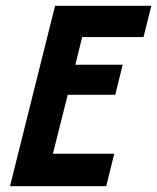

<svg xmlns="http://www.w3.org/2000/svg" viewBox="-20 -645 544 665"><path d="M14.6 0 170.8 -625H504.2L477.1 -516.7H264.6L241 -420.8H404.9L379.2 -316.7H214.6L163.2 -112.5H375.7L347.9 0Z"/></svg>

Font: Afacad
Style: Bold Italic
Weight: 700
Italic angle: -14°
Designer: Kristian Moeller
Foundry: Dicotype
Version: Version 1.000; ttfautohint (v1.8.4.7-5d5b)